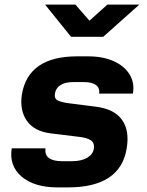

<svg xmlns="http://www.w3.org/2000/svg" viewBox="-20 -805 640 835"><path d="M231 10Q129 10 74 -37Q19 -84 31 -160H178Q174 -132 192.5 -118Q211 -104 249 -104H293Q333 -104 358.5 -118.5Q384 -133 388 -158Q392 -183 375.5 -194.5Q359 -206 323 -210L200 -225Q129 -234 97 -279.5Q65 -325 75 -393Q102 -560 316 -560H363Q428 -560 474.5 -539Q521 -518 543.5 -481.5Q566 -445 558 -398H411Q415 -422 397.5 -435Q380 -448 345 -448H298Q263 -448 243 -435Q223 -422 219 -399Q215 -376 231.5 -368Q248 -360 279 -356L397 -341Q477 -331 510.5 -284Q544 -237 531 -160Q504 10 275 10ZM289 -645 176 -785H308L369 -715L447 -785H586L429 -645Z"/></svg>

Font: JetBrains Mono NL ExtraBold
Style: Italic
Weight: 800
Italic angle: -9°
Monospace: yes
Designer: Philipp Nurullin, Konstantin Bulenkov
Foundry: JetBrains
Version: Version 2.305; ttfautohint (v1.8.4.7-5d5b)